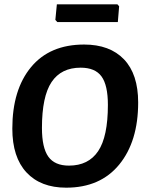

<svg xmlns="http://www.w3.org/2000/svg" viewBox="-20 -858 671 888"><path d="M523 -838 531 -829 525 -756H245L236 -766L243 -838ZM369 -652Q488 -652 553.5 -583.5Q619 -515 619 -384Q619 -204 531.5 -97Q444 10 286 10Q168 10 102.5 -60.5Q37 -131 37 -263Q37 -443 123.5 -547.5Q210 -652 369 -652ZM353 -545Q263 -545 218.5 -478.5Q174 -412 174 -266Q174 -175 203.5 -133.5Q233 -92 299 -92Q389 -92 434 -159Q479 -226 479 -373Q479 -464 449.5 -504.5Q420 -545 353 -545Z"/></svg>

Font: Alegreya Sans
Style: Bold Italic
Weight: 700
Italic angle: -7°
Designer: Juan Pablo del Peral
Foundry: Huerta Tipografica
Version: Version 2.007